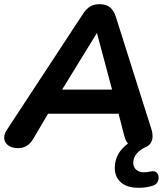

<svg xmlns="http://www.w3.org/2000/svg" viewBox="-28 -698 798 915"><path d="M-8 -42Q-8 -59 4 -78L365 -628Q382 -655 400.5 -666.5Q419 -678 447 -678Q477 -678 495.5 -663.5Q514 -649 524 -618L694 -81Q699 -66 699 -49Q699 -14 671 1Q640 14 623.5 34Q607 54 607 78Q607 98 621 110.5Q635 123 657 123Q676 123 690 119Q694 118 701 118Q714 118 721 127Q728 136 728 149Q728 161 721.5 171.5Q715 182 703 186Q672 197 632 197Q577 197 548 171Q519 145 519 103Q519 32 582 -14Q569 -28 563 -56L537 -156H201L129 -34Q116 -13 98.5 -2.5Q81 8 57 8Q28 8 10 -6Q-8 -20 -8 -42ZM268 -271H506L434 -541Z"/></svg>

Font: SN Pro Bold
Style: Bold Italic
Weight: 700
Italic angle: -9°
Designer: Tobias Whetton
Foundry: Supernotes
Version: Version 1.003